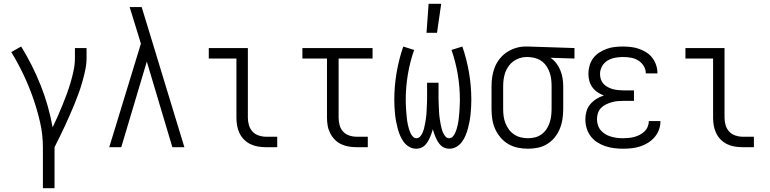

<svg xmlns="http://www.w3.org/2000/svg" viewBox="-20 -772 4040 1007"><path d="M205 215V0Q205 -66 190 -131.5Q175 -197 153 -259.5Q131 -322 102.5 -382Q74 -442 39 -499L91 -528Q151 -431 193.5 -324Q236 -217 256 -104Q270 -133 283 -162.5Q296 -192 308 -221.5Q320 -251 331 -281Q342 -311 351 -342Q360 -373 366.5 -404.5Q373 -436 373 -468V-520H434V-468Q434 -437 427.5 -406Q421 -375 412.5 -345Q404 -315 393.5 -285.5Q383 -256 371 -227Q359 -198 346.5 -169.5Q334 -141 321 -112.5Q308 -84 294 -56Q280 -28 266 0V215Z M553 0 719 -543 693 -628Q685 -655 676.5 -681.5Q668 -708 660 -735H723L757 -624L947 0H884L750 -449L616 0Z M1374 0Q1354 0 1333 -3.5Q1312 -7 1293.5 -16Q1275 -25 1260 -40Q1245 -55 1236 -74Q1227 -93 1223.5 -113.5Q1220 -134 1220 -155V-465H1075V-520H1280V-155Q1280 -135 1285.5 -116Q1291 -97 1304 -82.5Q1317 -68 1336 -61.5Q1355 -55 1374 -55H1434V0Z M1850 0Q1829 0 1808.5 -3.5Q1788 -7 1769 -16Q1750 -25 1735.5 -40Q1721 -55 1711.5 -74Q1702 -93 1698.5 -113.5Q1695 -134 1695 -155V-465H1566V-520H1934V-465H1756V-155Q1756 -135 1761 -116Q1766 -97 1779 -82.5Q1792 -68 1811 -61.5Q1830 -55 1850 -55H1909V0Z M2163 8Q2143 8 2126 -2Q2109 -12 2097.5 -27.5Q2086 -43 2078.5 -61Q2071 -79 2066 -97.5Q2061 -116 2057.5 -134.5Q2054 -153 2052 -172.5Q2050 -192 2049 -211Q2048 -230 2048 -249Q2048 -320 2060 -390.5Q2072 -461 2095 -528L2152 -510Q2130 -447 2119 -381Q2108 -315 2108 -248Q2108 -237 2108.5 -226Q2109 -215 2109.5 -204Q2110 -193 2111 -182Q2112 -171 2113 -160Q2114 -149 2115.5 -138Q2117 -127 2119.5 -116.5Q2122 -106 2125 -95.5Q2128 -85 2132.5 -75Q2137 -65 2145 -56Q2153 -47 2164 -47Q2176 -47 2184 -56.5Q2192 -66 2196.5 -76.5Q2201 -87 2204 -98.5Q2207 -110 2209 -121.5Q2211 -133 2213 -144.5Q2215 -156 2216 -167.5Q2217 -179 2217.5 -190.5Q2218 -202 2218.5 -213.5Q2219 -225 2219.5 -236.5Q2220 -248 2220 -260V-338H2280V-260Q2280 -248 2280.5 -236.5Q2281 -225 2281.5 -213.5Q2282 -202 2282.5 -190.5Q2283 -179 2284 -167.5Q2285 -156 2287 -144.5Q2289 -133 2291 -121.5Q2293 -110 2296 -98.5Q2299 -87 2303.5 -76.5Q2308 -66 2316 -56.5Q2324 -47 2336 -47Q2347 -47 2355 -56Q2363 -65 2367.5 -75Q2372 -85 2375 -95.5Q2378 -106 2380.5 -116.5Q2383 -127 2384.5 -138Q2386 -149 2387 -160Q2388 -171 2389 -182Q2390 -193 2390.5 -204Q2391 -215 2391.5 -226Q2392 -237 2392 -248Q2392 -315 2381 -381Q2370 -447 2348 -510L2405 -528Q2428 -461 2440 -390.5Q2452 -320 2452 -249Q2452 -230 2451 -211Q2450 -192 2448 -172.5Q2446 -153 2442.5 -134.5Q2439 -116 2434 -97.5Q2429 -79 2421.5 -61Q2414 -43 2402.5 -27.5Q2391 -12 2374 -2Q2357 8 2337 8Q2325 8 2313.5 4Q2302 0 2293 -8.5Q2284 -17 2277.5 -27.5Q2271 -38 2266 -49Q2261 -60 2257 -71.5Q2253 -83 2250 -94Q2247 -83 2243 -71.5Q2239 -60 2234 -49Q2229 -38 2222.5 -27.5Q2216 -17 2207 -8.5Q2198 0 2186.5 4Q2175 8 2163 8ZM2217 -600 2228 -752H2294L2272 -600Z M2749 8Q2722 8 2695.5 2.5Q2669 -3 2646 -16.5Q2623 -30 2605.5 -50.5Q2588 -71 2577 -95.5Q2566 -120 2562 -146.5Q2558 -173 2558 -200V-320Q2558 -346 2562 -371.5Q2566 -397 2575.5 -420.5Q2585 -444 2601.5 -464.5Q2618 -485 2639.5 -499Q2661 -513 2686 -520.5Q2711 -528 2736 -528H2750L2993 -520V-465L2867 -469Q2885 -457 2898 -440Q2911 -423 2919 -403Q2927 -383 2930.5 -362Q2934 -341 2934 -320V-200Q2934 -174 2930 -147.5Q2926 -121 2916 -96.5Q2906 -72 2889.5 -51.5Q2873 -31 2850.5 -17Q2828 -3 2802 2.5Q2776 8 2749 8ZM2749 -47Q2768 -47 2786 -51.5Q2804 -56 2819.5 -67Q2835 -78 2845.5 -93.5Q2856 -109 2862 -126.5Q2868 -144 2870.5 -162.5Q2873 -181 2873 -200V-320Q2873 -338 2871 -355.5Q2869 -373 2863.5 -389.5Q2858 -406 2848.5 -421.5Q2839 -437 2825.5 -448Q2812 -459 2795 -465Q2778 -471 2761 -472L2750 -473H2741Q2723 -473 2705 -467Q2687 -461 2672.5 -450.5Q2658 -440 2647 -424.5Q2636 -409 2630 -392Q2624 -375 2621.5 -356.5Q2619 -338 2619 -320V-200Q2619 -181 2621.5 -162Q2624 -143 2631 -125.5Q2638 -108 2649.5 -92.5Q2661 -77 2677 -66.5Q2693 -56 2711.5 -51.5Q2730 -47 2749 -47Z M3247 8Q3224 8 3200.5 5Q3177 2 3154.5 -5.5Q3132 -13 3112 -26Q3092 -39 3078 -57.5Q3064 -76 3057 -99Q3050 -122 3050 -146Q3050 -167 3056 -188Q3062 -209 3076 -225.5Q3090 -242 3108.5 -253.5Q3127 -265 3147 -271Q3129 -278 3113.5 -288.5Q3098 -299 3087 -314Q3076 -329 3071 -347.5Q3066 -366 3066 -384Q3066 -406 3072 -427.5Q3078 -449 3091 -466.5Q3104 -484 3122.5 -496Q3141 -508 3161.5 -515.5Q3182 -523 3203.5 -525.5Q3225 -528 3247 -528Q3268 -528 3289.5 -525.5Q3311 -523 3331 -516Q3351 -509 3369.5 -497.5Q3388 -486 3401 -469Q3414 -452 3421 -431.5Q3428 -411 3428 -390V-387H3367V-388Q3367 -409 3355.5 -427Q3344 -445 3326.5 -455.5Q3309 -466 3288.5 -469.5Q3268 -473 3247 -473Q3226 -473 3205 -469Q3184 -465 3166 -454Q3148 -443 3137.5 -424Q3127 -405 3127 -384Q3127 -369 3131.5 -355.5Q3136 -342 3145.5 -332Q3155 -322 3168 -315Q3181 -308 3194.5 -304.5Q3208 -301 3222 -299.5Q3236 -298 3250 -298H3305V-243H3250Q3234 -243 3218 -241.5Q3202 -240 3187 -235.5Q3172 -231 3157.5 -224Q3143 -217 3132 -205.5Q3121 -194 3116 -178.5Q3111 -163 3111 -147Q3111 -131 3116 -115.5Q3121 -100 3131.5 -88Q3142 -76 3155.5 -68Q3169 -60 3184.5 -55.5Q3200 -51 3215.5 -49Q3231 -47 3247 -47Q3262 -47 3277.5 -48.5Q3293 -50 3307.5 -54Q3322 -58 3335.5 -65Q3349 -72 3360 -82.5Q3371 -93 3377 -107.5Q3383 -122 3383 -137H3444V-136Q3444 -113 3436 -91.5Q3428 -70 3413 -52.5Q3398 -35 3378.5 -23Q3359 -11 3337.5 -4Q3316 3 3293 5.5Q3270 8 3247 8Z M3874 0Q3854 0 3833 -3.5Q3812 -7 3793.5 -16Q3775 -25 3760 -40Q3745 -55 3736 -74Q3727 -93 3723.5 -113.5Q3720 -134 3720 -155V-465H3575V-520H3780V-155Q3780 -135 3785.5 -116Q3791 -97 3804 -82.5Q3817 -68 3836 -61.5Q3855 -55 3874 -55H3934V0Z"/></svg>

Font: Iosevka Custom Light
Style: Regular
Weight: 300
Monospace: yes
Designer: Belleve Invis
Foundry: Belleve Invis
Version: Version 27.3.5